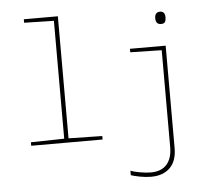

<svg xmlns="http://www.w3.org/2000/svg" viewBox="-63 -832 1327 1152"><g transform="rotate(-5 600.0 -256.0)"><path d="M100 -21 301 -25V-735L122 -739V-760H327V-25L530 -21V0H100ZM908 -697Q908 -734 940 -734Q970 -734 970 -697Q970 -680 964 -670Q958 -660 940 -660Q908 -660 908 -697ZM680 228V201Q696 208 734 215Q772 222 801 222Q865 222 897.5 185Q930 148 930 81V-503L741 -507V-528H956V88Q956 167 914.5 207.5Q873 248 801 248Q768 248 732.5 241Q697 234 680 228Z"/></g></svg>

Font: Noto Sans Mono UI Thin
Style: Regular
Weight: 250
Monospace: yes
Designer: Monotype Design team
Foundry: Monotype Imaging Inc.
Version: Version 1.000